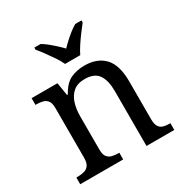

<svg xmlns="http://www.w3.org/2000/svg" viewBox="-176 -903 996 1041"><g transform="rotate(-30 322.5 -383.0)"><path d="M28 0V-42H36Q59 -42 77.5 -47Q96 -52 107 -67.5Q118 -83 118 -114V-426Q118 -456 107 -470.5Q96 -485 78 -489.5Q60 -494 38 -494H33V-536H195L208 -455H213Q244 -511 282.5 -528.5Q321 -546 369 -546Q448 -546 492.5 -499.5Q537 -453 537 -350V-114Q537 -83 546.5 -67.5Q556 -52 573 -47Q590 -42 612 -42H617V0H443V-345Q443 -410 418.5 -446Q394 -482 333 -482Q288 -482 261.5 -459.5Q235 -437 223.5 -400Q212 -363 212 -320V-109Q212 -80 223 -65.5Q234 -51 252 -46.5Q270 -42 292 -42H297V0ZM283 -606Q273 -629 255 -655.5Q237 -682 218 -708Q199 -734 183 -753V-766H222Q241 -755 260 -739.5Q279 -724 297 -707.5Q315 -691 330 -675Q345 -691 363 -707.5Q381 -724 400.5 -739.5Q420 -755 439 -766H478V-753Q463 -734 443.5 -708Q424 -682 406.5 -655.5Q389 -629 378 -606Z"/></g></svg>

Font: Noto Serif Myanmar
Style: Regular
Weight: 400
Designer: Ben Mitchell and the Monotype Design Team
Foundry: Monotype Imaging Inc.
Version: Version 2.106